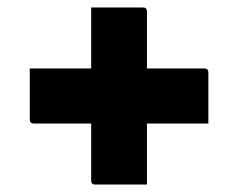

<svg xmlns="http://www.w3.org/2000/svg" viewBox="-20 -558 640 516"><path d="M60 -374H225V-538H364Q375 -538 375 -527V-374H529Q540 -374 540 -363V-226H375V-62H236Q225 -62 225 -73V-226H71Q60 -226 60 -237Z"/></svg>

Font: Recursive Sn Lnr St XBd
Style: Regular
Weight: 800
Version: Version 1.079;hotconv 1.0.112;makeotfexe 2.5.65598; ttfautoh